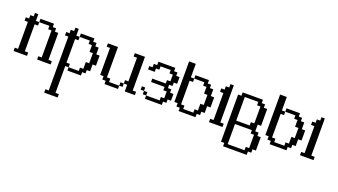

<svg xmlns="http://www.w3.org/2000/svg" viewBox="-51 -726 2296 1305"><g transform="rotate(20 1097.0 -73.0)"><path d="M170.4 0V-23.9H194.8V-219.2H170.4V-243.7H97.2V-268.1H194.8V-243.7H219.2V-219.2H243.7V-23.9H268.1V0ZM0 0V-23.9H23.9V-219.2H0V-243.7H23.9V-268.1H48.3V-292.5H72.8V-243.7H97.2V-219.2H72.8V-23.9H97.2V0Z M389.6 0V-23.9H462.9V-48.3H487.3V-97.2H511.7V-170.4H487.3V-219.2H462.9V-243.7H389.6V-268.1H487.3V-243.7H511.7V-219.2H536.1V-170.4H560.5V-97.2H536.1V-48.3H511.7V-23.9H487.3V0ZM292.5 194.8V170.4H316.4V-219.2H292.5V-243.7H316.4V-268.1H340.8V-292.5H365.2V-243.7H389.6V-219.2H365.2V-48.3H389.6V-23.9H365.2V170.4H389.6V194.8Z M755.4 -23.9V-48.3H779.8V-23.9ZM657.7 0V-23.9H633.3V-48.3H608.9V-243.7H585V-268.1H657.7V-48.3H682.1V-23.9H755.4V0ZM804.2 0V-48.3H779.8V-72.8H804.2V-243.7H779.8V-268.1H853V-23.9H877.4V0Z M925.8 -23.9V-48.3H950.2V-23.9ZM901.9 -48.3V-72.8H925.8V-48.3ZM950.2 0V-23.9H1047.9V-48.3H1072.3V-97.2H1047.9V-121.6H950.2V-146H1047.9V-170.4H1072.3V-219.2H1047.9V-243.7H974.6V-219.2H950.2V-194.8H901.9V-219.2H925.8V-243.7H950.2V-268.1H1072.3V-243.7H1096.7V-219.2H1121.1V-170.4H1096.7V-146H1072.3V-121.6H1096.7V-97.2H1121.1V-48.3H1096.7V-23.9H1072.3V0Z M1413.6 0V-23.9H1438V-219.2H1413.6V-243.7H1438V-268.1H1462.4V-292.5H1486.8V-23.9H1511.2V0ZM1193.8 0V-23.9H1169.4V-48.3H1145.5V-341.3H1193.8V-243.7H1218.3V-219.2H1193.8V-48.3H1218.3V-23.9H1291.5V-48.3H1315.9V-97.2H1340.3V-170.4H1315.9V-219.2H1291.5V-243.7H1218.3V-268.1H1315.9V-243.7H1340.3V-219.2H1364.7V-170.4H1389.2V-97.2H1364.7V-48.3H1340.3V-23.9H1315.9V0Z M1706.1 97.2V72.8H1730.5V-23.9H1706.1V-48.3H1584V97.2ZM1681.6 -72.8V-97.2H1706.1V-219.2H1681.6V-243.7H1584V-72.8ZM1559.6 121.6V97.2H1535.6V-243.7H1559.6V-268.1H1706.1V-243.7H1730.5V-219.2H1754.9V-97.2H1730.5V-48.3H1754.9V-23.9H1779.3V72.8H1754.9V97.2H1730.5V121.6Z M2071.8 0V-23.9H2096.2V-219.2H2071.8V-243.7H2096.2V-268.1H2120.6V-292.5H2145V-23.9H2169.4V0ZM1852.1 0V-23.9H1827.6V-48.3H1803.7V-341.3H1852.1V-243.7H1876.5V-219.2H1852.1V-48.3H1876.5V-23.9H1949.7V-48.3H1974.1V-97.2H1998.5V-170.4H1974.1V-219.2H1949.7V-243.7H1876.5V-268.1H1974.1V-243.7H1998.5V-219.2H2022.9V-170.4H2047.4V-97.2H2022.9V-48.3H1998.5V-23.9H1974.1V0Z"/></g></svg>

Font: FS Mondwest Regular
Style: Regular
Weight: 400
Designer: NZWStudios2024
Foundry: https://fontstruct.com
Version: Version 1.0